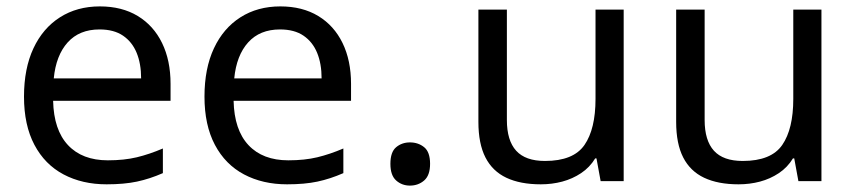

<svg xmlns="http://www.w3.org/2000/svg" viewBox="-20 -566 2672 600"><path d="M292 -546Q361 -546 410.5 -516Q460 -486 486.5 -431.5Q513 -377 513 -304V-251H146Q148 -160 192.5 -112.5Q237 -65 317 -65Q368 -65 407.5 -74.5Q447 -84 489 -102V-25Q448 -7 408 1.5Q368 10 313 10Q237 10 178.5 -21Q120 -52 87.5 -113.5Q55 -175 55 -264Q55 -352 84.5 -415Q114 -478 167.5 -512Q221 -546 292 -546ZM291 -474Q228 -474 191.5 -433.5Q155 -393 148 -321H421Q421 -367 407 -401Q393 -435 364.5 -454.5Q336 -474 291 -474Z M856 -546Q925 -546 974.5 -516Q1024 -486 1050.5 -431.5Q1077 -377 1077 -304V-251H710Q712 -160 756.5 -112.5Q801 -65 881 -65Q932 -65 971.5 -74.5Q1011 -84 1053 -102V-25Q1012 -7 972 1.5Q932 10 877 10Q801 10 742.5 -21Q684 -52 651.5 -113.5Q619 -175 619 -264Q619 -352 648.5 -415Q678 -478 731.5 -512Q785 -546 856 -546ZM855 -474Q792 -474 755.5 -433.5Q719 -393 712 -321H985Q985 -367 971 -401Q957 -435 928.5 -454.5Q900 -474 855 -474Z M1200 -54Q1200 -91 1218 -106Q1236 -121 1261 -121Q1287 -121 1305.5 -106Q1324 -91 1324 -54Q1324 -18 1305.5 -2Q1287 14 1261 14Q1236 14 1218 -2Q1200 -18 1200 -54Z M1929 -536V0H1857L1844 -71H1840Q1823 -43 1796 -25Q1769 -7 1737 1.5Q1705 10 1670 10Q1606 10 1562.5 -10.5Q1519 -31 1497 -74Q1475 -117 1475 -185V-536H1564V-191Q1564 -127 1593 -95Q1622 -63 1683 -63Q1772 -63 1806.5 -113Q1841 -163 1841 -257V-536Z M2547 -536V0H2475L2462 -71H2458Q2441 -43 2414 -25Q2387 -7 2355 1.5Q2323 10 2288 10Q2224 10 2180.5 -10.5Q2137 -31 2115 -74Q2093 -117 2093 -185V-536H2182V-191Q2182 -127 2211 -95Q2240 -63 2301 -63Q2390 -63 2424.5 -113Q2459 -163 2459 -257V-536Z"/></svg>

Font: lkorean05
Style: Book
Weight: 400
Designer: Jelle Bosma - Monotype Design Team
Foundry: Monotype Imaging Inc.
Version: Version 2.003